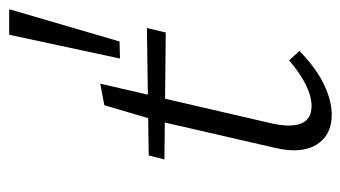

<svg xmlns="http://www.w3.org/2000/svg" viewBox="-186 -566 759 428"><g transform="rotate(-90 194.0 -351.5)"><path d="M153 8Q107 8 86 -26Q65 -60 79 -119L140 -384L174 -499L222 -508L195 -391L192 -379L133 -124Q124 -82 133.5 -59.5Q143 -37 172 -37Q194 -37 220 -50Q246 -63 274 -87L295 -64Q257 -27 220.5 -9.5Q184 8 153 8ZM53 -365 62 -400 346 -404 336 -362ZM316 -465 278 -464 331 -711H388Z"/></g></svg>

Font: Ysabeau Office Light
Style: Italic
Weight: 300
Italic angle: -12°
Designer: Christian Thalmann (Catharsis Fonts)
Version: Version 2.001;gftools[0.9.30]; featfreeze: tnum,lnum,ss02